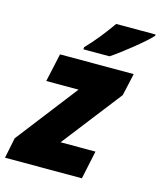

<svg xmlns="http://www.w3.org/2000/svg" viewBox="-145 -849 779 931"><g transform="rotate(15 244.5 -383.0)"><path d="M200 -606H331C375 -634 490 -725 519 -759L520 -766H322C287 -716 243 -660 201 -617ZM-31 0H355L385 -142H210L442 -441L467 -553H97L66 -411H228L-10 -103Z"/></g></svg>

Font: Noto Sans UI SemiCondensed Black
Style: Italic
Weight: 900
Width: 4
Italic angle: -372°
Designer: Monotype Design Team
Foundry: Monotype Imaging Inc.
Version: Version 1.901